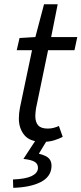

<svg xmlns="http://www.w3.org/2000/svg" viewBox="-20 -661 385 907"><path d="M182.7 9.2Q121.5 9.2 95.3 -22.6Q69.1 -54.4 69.1 -100.6Q69.1 -113.8 70.4 -126.2Q71.7 -138.7 74.3 -152.5L131.3 -423.8H59L72.3 -481.4L147.1 -486L188 -640.9H252.5L221.7 -486H345.1L331.8 -423.8H207.1L150.2 -149.3Q149.2 -140.3 148 -131.9Q146.8 -123.5 146.8 -113.1Q146.8 -84.1 160.4 -68.8Q173.9 -53.6 205.6 -53.6Q220.7 -53.6 234.1 -57.2Q247.4 -60.7 258.2 -65.9L276.3 -14.8Q260.3 -5.8 236.3 1.7Q212.2 9.2 182.7 9.2ZM42.5 226.3 41.3 186.8Q101.4 184.5 129.7 170.7Q157.9 157 159.4 133.5Q160.1 113.8 144.4 103.8Q128.7 93.8 90.6 89.7L151.1 -2.7H204.8L163.6 65.1Q199.7 74.1 212.4 88.7Q225.1 103.4 223.2 128.4Q219.6 175.5 171.1 199.7Q122.7 223.9 42.5 226.3Z"/></svg>

Font: Source Sans 3 VF
Style: Italic
Weight: 200
Italic angle: -11°
Designer: Paul D. Hunt
Foundry: Adobe Systems Incorporated
Version: Version 3.042;hotconv 1.0.118;makeotfexe 2.5.65603